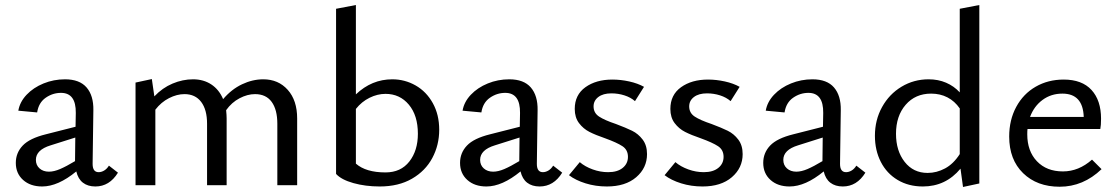

<svg xmlns="http://www.w3.org/2000/svg" viewBox="-20 -738 4451 765"><path d="M450 -50Q416 5 360 5Q330 5 310.5 -10Q291 -25 284 -55Q211 5 148 5Q101 5 72 -21Q43 -47 43 -89Q43 -129 70.5 -158Q98 -187 163 -203L281 -233L282 -288Q283 -368 223 -368Q190 -368 162 -348.5Q134 -329 128 -290L53 -297Q59 -332 86 -360.5Q113 -389 153.5 -405.5Q194 -422 239 -422Q297 -422 325 -389.5Q353 -357 352 -299L349 -85Q349 -52 373 -52Q384 -52 395 -58.5Q406 -65 414 -78ZM175 -54Q195 -54 219.5 -64.5Q244 -75 279 -96V-99L280 -190L182 -159Q123 -141 123 -101Q123 -80 137.5 -67Q152 -54 175 -54Z M1164 -266V0H1085V-245Q1085 -301 1062.5 -332Q1040 -363 996 -363Q966 -363 934.5 -346.5Q903 -330 881 -299Q883 -279 883 -266V0H805V-245Q805 -301 781.5 -332Q758 -363 715 -363Q685 -363 653.5 -347Q622 -331 599 -301V0H520V-409L585 -423L595 -354Q627 -388 667.5 -405Q708 -422 749 -422Q791 -422 822 -401.5Q853 -381 869 -343Q902 -382 944 -402Q986 -422 1029 -422Q1089 -422 1126.5 -380Q1164 -338 1164 -266Z M1730 -221Q1730 -160 1702.5 -108.5Q1675 -57 1621.5 -26Q1568 5 1493 5Q1436 5 1388 -8.5Q1340 -22 1319 -45V-703L1398 -718V-362Q1461 -422 1543 -422Q1593 -422 1636 -397.5Q1679 -373 1704.5 -327Q1730 -281 1730 -221ZM1645 -205Q1645 -278 1609 -321Q1573 -364 1516 -364Q1484 -364 1452.5 -348.5Q1421 -333 1398 -304V-86Q1438 -51 1516 -51Q1577 -51 1611 -94.5Q1645 -138 1645 -205Z M2220 -50Q2186 5 2130 5Q2100 5 2080.5 -10Q2061 -25 2054 -55Q1981 5 1918 5Q1871 5 1842 -21Q1813 -47 1813 -89Q1813 -129 1840.5 -158Q1868 -187 1933 -203L2051 -233L2052 -288Q2053 -368 1993 -368Q1960 -368 1932 -348.5Q1904 -329 1898 -290L1823 -297Q1829 -332 1856 -360.5Q1883 -389 1923.5 -405.5Q1964 -422 2009 -422Q2067 -422 2095 -389.5Q2123 -357 2122 -299L2119 -85Q2119 -52 2143 -52Q2154 -52 2165 -58.5Q2176 -65 2184 -78ZM1945 -54Q1965 -54 1989.5 -64.5Q2014 -75 2049 -96V-99L2050 -190L1952 -159Q1893 -141 1893 -101Q1893 -80 1907.5 -67Q1922 -54 1945 -54Z M2247 -40 2290 -92Q2311 -74 2341.5 -63Q2372 -52 2403 -52Q2440 -52 2461 -69Q2482 -86 2482 -113Q2482 -141 2460 -155.5Q2438 -170 2391 -187Q2353 -200 2328.5 -212.5Q2304 -225 2287 -247.5Q2270 -270 2270 -304Q2270 -360 2312.5 -390.5Q2355 -421 2420 -421Q2453 -421 2487 -413.5Q2521 -406 2546 -392L2510 -335Q2493 -350 2468 -358Q2443 -366 2416 -366Q2383 -366 2364 -351.5Q2345 -337 2345 -314Q2345 -288 2367 -273.5Q2389 -259 2434 -244Q2474 -229 2498.5 -217Q2523 -205 2540.5 -182Q2558 -159 2558 -124Q2558 -69 2515 -32Q2472 5 2398 5Q2353 5 2313 -7.5Q2273 -20 2247 -40Z M2628 -40 2671 -92Q2692 -74 2722.5 -63Q2753 -52 2784 -52Q2821 -52 2842 -69Q2863 -86 2863 -113Q2863 -141 2841 -155.5Q2819 -170 2772 -187Q2734 -200 2709.5 -212.5Q2685 -225 2668 -247.5Q2651 -270 2651 -304Q2651 -360 2693.5 -390.5Q2736 -421 2801 -421Q2834 -421 2868 -413.5Q2902 -406 2927 -392L2891 -335Q2874 -350 2849 -358Q2824 -366 2797 -366Q2764 -366 2745 -351.5Q2726 -337 2726 -314Q2726 -288 2748 -273.5Q2770 -259 2815 -244Q2855 -229 2879.5 -217Q2904 -205 2921.5 -182Q2939 -159 2939 -124Q2939 -69 2896 -32Q2853 5 2779 5Q2734 5 2694 -7.5Q2654 -20 2628 -40Z M3428 -50Q3394 5 3338 5Q3308 5 3288.5 -10Q3269 -25 3262 -55Q3189 5 3126 5Q3079 5 3050 -21Q3021 -47 3021 -89Q3021 -129 3048.5 -158Q3076 -187 3141 -203L3259 -233L3260 -288Q3261 -368 3201 -368Q3168 -368 3140 -348.5Q3112 -329 3106 -290L3031 -297Q3037 -332 3064 -360.5Q3091 -389 3131.5 -405.5Q3172 -422 3217 -422Q3275 -422 3303 -389.5Q3331 -357 3330 -299L3327 -85Q3327 -52 3351 -52Q3362 -52 3373 -58.5Q3384 -65 3392 -78ZM3153 -54Q3173 -54 3197.5 -64.5Q3222 -75 3257 -96V-99L3258 -190L3160 -159Q3101 -141 3101 -101Q3101 -80 3115.5 -67Q3130 -54 3153 -54Z M3882 -718V-7L3817 7L3807 -66Q3748 5 3657 5Q3600 5 3556.5 -21Q3513 -47 3489.5 -93Q3466 -139 3466 -197Q3466 -260 3494.5 -311.5Q3523 -363 3572 -392.5Q3621 -422 3680 -422Q3718 -422 3749.5 -408.5Q3781 -395 3804 -370V-703ZM3804 -124V-306Q3784 -335 3755 -350Q3726 -365 3690 -365Q3627 -365 3588.5 -320.5Q3550 -276 3550 -205Q3550 -137 3584.5 -93Q3619 -49 3676 -49Q3712 -49 3745.5 -67Q3779 -85 3804 -124Z M4369 -64Q4296 6 4202 6Q4112 6 4056.5 -48Q4001 -102 4001 -194Q4001 -260 4029 -312Q4057 -364 4106.5 -392.5Q4156 -421 4218 -421Q4291 -421 4329 -379.5Q4367 -338 4367 -265Q4367 -238 4364 -224H4074Q4073 -217 4073 -203Q4073 -136 4111.5 -95.5Q4150 -55 4215 -55Q4278 -55 4331 -102ZM4084 -272H4298Q4295 -365 4213 -365Q4168 -365 4134 -340Q4100 -315 4084 -272Z"/></svg>

Font: Ysabeau Medium
Style: Regular
Weight: 500
Designer: Christian Thalmann (Catharsis Fonts)
Version: Version 0.003